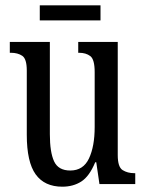

<svg xmlns="http://www.w3.org/2000/svg" viewBox="-20 -694 550 724"><path d="M215 10Q148 10 114.5 -36.5Q81 -83 81 -186V-428Q81 -472 64 -483.5Q47 -495 21 -495H17V-536H168V-188Q168 -120 184 -85.5Q200 -51 245 -51Q294 -51 315.5 -96.5Q337 -142 337 -215V-422Q337 -470 320.5 -482.5Q304 -495 278 -495H275V-536H424V-109Q424 -64 442.5 -52.5Q461 -41 486 -41H490V0H355L343 -82H339Q317 -29 286.5 -9.5Q256 10 215 10ZM130 -617V-674H359V-617Z"/></svg>

Font: Noto Serif ExtraCondensed
Style: Regular
Weight: 400
Width: 2
Designer: Monotype Design Team
Foundry: Monotype Imaging Inc.
Version: Version 2.015